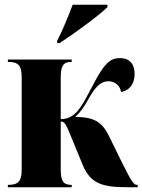

<svg xmlns="http://www.w3.org/2000/svg" viewBox="-20 -786 598 806"><path d="M220 -615V-605H230C289 -643 396 -721 431 -756V-766H285C268 -721 242 -656 220 -615ZM13 0H281V-10H279C246 -10 235 -26 235 -75V-276C253 -276 258 -263 288 -189L327 -94C361 -11 416 0 520 0H558V-10H555C542 -10 533 -20 484 -120L438 -214C409 -274 375 -295 296 -295C320 -318 332 -336 350 -368C379 -420 402 -445 435 -445C461 -445 484 -428 488 -400C515 -403 545 -426 545 -476C545 -512 529 -542 483 -542C442 -542 418 -519 375 -438C345 -381 324 -339 300 -314C283 -297 264 -286 235 -286V-461C235 -510 246 -526 279 -526H281V-536H13V-526H15C58 -526 71 -510 71 -461V-75C71 -26 58 -10 15 -10H13Z"/></svg>

Font: Noto Serif Display ExtraCondensed Black
Style: Regular
Weight: 900
Width: 2
Designer: Monotype Design Team
Foundry: Monotype Imaging Inc.
Version: Version 2.009